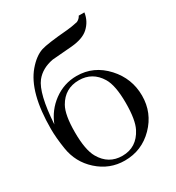

<svg xmlns="http://www.w3.org/2000/svg" viewBox="-176 -828 867 946"><g transform="rotate(-30 257.5 -355.0)"><path d="M489.3 -223.6Q489.3 -126.5 421.4 -57.4Q353.5 11.7 256.8 11.7Q170.4 11.7 105 -47.4Q41.5 -104.5 28.3 -190.4Q18.1 -255.4 18.1 -305.7Q18.1 -513.7 97.2 -606.4Q137.2 -653.3 178.7 -667Q213.4 -678.2 332 -688Q355.5 -689.9 392.1 -697.8Q408.7 -705.6 416 -720.7H448.2Q441.4 -673.3 406.2 -641.1Q374.5 -612.3 309.6 -606.4Q252.9 -601.6 196.8 -597.2Q132.8 -585.4 98.1 -542Q54.7 -486.8 43.9 -316.4Q70.3 -383.8 126.5 -425.3Q185.5 -468.8 257.8 -468.8Q354.5 -468.8 422.9 -394Q489.3 -321.3 489.3 -223.6ZM401.9 -232.4Q401.9 -332.5 374.5 -377.4Q333.5 -444.8 256.8 -444.8Q176.8 -444.8 137.2 -375Q112.3 -331.1 112.3 -232.4Q112.3 -131.3 139.2 -85Q179.7 -14.6 257.8 -14.6Q339.4 -14.6 378.9 -91.8Q401.9 -136.7 401.9 -232.4Z"/></g></svg>

Font: Kurinto Book Core
Style: Regular
Weight: 400
Designer: Kurinto was developed by Clint Goss from a range of fonts that are compatible with the SIL Open Font License Version 1.1
Foundry: Clinton F. Goss
Version: Version 2.196; July 25, 2020